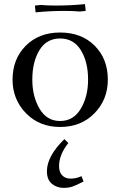

<svg xmlns="http://www.w3.org/2000/svg" viewBox="-20 -610 582 933"><path d="M41 -223Q41 -323 105 -387.5Q169 -452 272 -452Q376 -452 440 -388Q504 -324 504 -223Q504 -126 439 -59.5Q374 7 272 7Q171 7 106 -60Q41 -127 41 -223ZM137 -223Q137 -142 172 -82Q207 -22 272 -22Q337 -22 372.5 -81.5Q408 -141 408 -223Q408 -309 373 -366Q338 -423 272 -423Q206 -423 171.5 -366Q137 -309 137 -223ZM150 -578V-583L178 -586Q208 -583 252 -583Q323 -583 393 -590L396 -562V-557L368 -554Q338 -557 294 -557Q223 -557 153 -550ZM208 222Q208 149 293 66L312 85Q267 142 267 197Q267 227 282.5 242.5Q298 258 323 258Q350 258 376 246L386 272Q351 290 332.5 296.5Q314 303 289 303Q256 303 232 283Q208 263 208 222Z"/></svg>

Font: Dihjauti
Style: Bold
Weight: 700
Designer: T. Christopher White
Version: Version 3.0.0